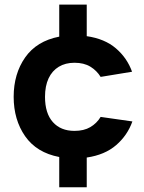

<svg xmlns="http://www.w3.org/2000/svg" viewBox="-20 -663 616 819"><path d="M350 -643.3V-508.7Q426.7 -497.7 474.5 -456.7Q522.3 -415.7 543.3 -357L409.3 -335Q392.7 -362 365.3 -378.7Q338 -395.3 297.7 -395.3Q259 -395.3 230.7 -378.2Q202.3 -361 187.2 -328.7Q172 -296.3 172 -250Q172 -179.7 205.5 -142.2Q239 -104.7 297.7 -104.7Q338 -104.7 365.3 -120.8Q392.7 -137 409.3 -164.3L544.7 -145Q523.7 -85.7 475.5 -44Q427.3 -2.3 350 9V135.7H232.7V6.7Q136.3 -11.7 87.3 -81.8Q38.3 -152 38.3 -250Q38.3 -348 87.3 -418Q136.3 -488 232.7 -506.7V-643.3Z"/></svg>

Font: Nata Sans
Style: Regular
Weight: 400
Designer: Daniel Uzquiano Cruz
Version: Version 1.001